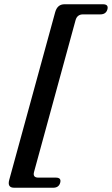

<svg xmlns="http://www.w3.org/2000/svg" viewBox="-20 -758 525 901"><path d="M334.5 -663 140 48Q132 75.5 160 75.5H242Q269 75.5 262.5 99.5Q256 123 229.5 123H46.5Q13 123 23.5 85.5L239 -701Q249.5 -738 282.5 -738H463Q490.5 -738 484 -714Q477.5 -690.5 450.5 -690.5H369.5Q342 -690.5 334.5 -663Z"/></svg>

Font: Fraunces 72pt S050 SemiBold
Style: Italic
Weight: 600
Italic angle: -16°
Version: Version 1.000; ttfautohint (v1.8.3)